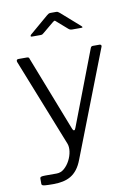

<svg xmlns="http://www.w3.org/2000/svg" viewBox="-98 -805 717 1032"><g transform="rotate(-10 260.5 -289.5)"><path d="M107 165Q78 165 61 163.5Q44 162 44 153V124Q44 117 49.5 114.5Q55 112 73 112H135Q158 112 176.5 96Q195 80 207.5 56Q220 32 223.5 7Q227 -18 220 -36L30 -515Q28 -521 30 -525.5Q32 -530 40 -530H85Q91 -530 94.5 -528Q98 -526 99 -520L259 -109Q263 -100 268 -100.5Q273 -101 277 -113L433 -521Q435 -526 438 -528Q441 -530 446 -530H482Q488 -530 490.5 -526Q493 -522 491 -518L267 59Q255 91 239 111.5Q223 132 203.5 143.5Q184 155 160 160Q136 165 107 165ZM332 -643 276 -692Q269 -699 266.5 -699Q264 -699 255 -692L196 -643Q190 -638 187.5 -637Q185 -636 179 -636H132Q126 -636 125.5 -639.5Q125 -643 129 -647L231 -734Q236 -738 240.5 -741Q245 -744 253 -744H284Q291 -744 294.5 -740.5Q298 -737 302 -735L402 -647Q415 -636 401 -636H349Q345 -636 341 -637.5Q337 -639 332 -643Z"/></g></svg>

Font: Libre Franklin Light
Style: Regular
Weight: 300
Designer: Pablo Impallari, Rodrigo Fuenzalida, Nhung Nguyen
Foundry: Impallari Type
Version: Version 3.000